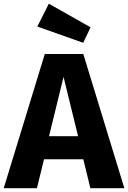

<svg xmlns="http://www.w3.org/2000/svg" viewBox="-31 -997 679 1017"><path d="M410.3 -153.3H202.1L164.6 0H-11.3L206.2 -710.8H410.3L627.7 0H447.7ZM228.7 -275.4H382.6L305.6 -589.7ZM227.7 -977.4 448.7 -852.3 409.7 -770.3 166.7 -856.4Z"/></svg>

Font: FiraCode Nerd Font
Style: Bold
Weight: 700
Designer: Carrois Corporate, Edenspiekermann AG, Nikita Prokopov
Foundry: Carrois Corporate, Edenspiekermann AG, Nikita Prokopov
Version: Version 6.002;Nerd Fonts 2.1.0